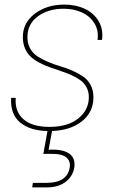

<svg xmlns="http://www.w3.org/2000/svg" viewBox="-20 -567 523 841"><path d="M389.2 -141.1Q389.2 -75.7 339.1 -35.9Q289.1 3.9 208 6.8L192.9 88.9Q254.9 85.4 283.4 106Q312 126.5 305.2 168Q298.3 206.5 266.6 230.2Q234.9 253.9 184.1 253.9H121.1L124 233.9H184.1Q273.4 233.9 285.2 168Q290 140.6 272 123.8Q253.9 106.9 207 106.9H169.9L188 6.8Q110.8 5.4 67.6 -31Q24.4 -67.4 28.8 -138.2H48.8Q44.4 -78.6 82.5 -44.9Q120.6 -11.2 196.8 -11.2Q276.9 -11.2 323 -48.3Q369.1 -85.4 369.1 -141.1Q369.1 -165.5 359.1 -184.3Q349.1 -203.1 332.5 -215.3Q315.9 -227.5 294.2 -237.3Q272.5 -247.1 248.5 -255.1Q224.6 -263.2 200.7 -271.5Q176.8 -279.8 155 -291Q133.3 -302.2 116.7 -316.7Q100.1 -331.1 90.1 -353.5Q80.1 -376 80.1 -404.8Q80.1 -467.3 132.6 -507.1Q185.1 -546.9 262.2 -546.9Q312.5 -546.9 352.1 -528.1Q391.6 -509.3 412.4 -473.6Q433.1 -438 426.8 -392.1H407.2Q413.1 -433.1 393.6 -464.8Q374 -496.6 338.4 -512.7Q302.7 -528.8 258.8 -528.8Q190.9 -528.8 145.5 -495.1Q100.1 -461.4 100.1 -404.8Q100.1 -376 112.5 -354Q125 -332 145.3 -319.3Q165.5 -306.6 191.7 -295.4Q217.8 -284.2 244.6 -276.6Q271.5 -269 297.6 -257.3Q323.7 -245.6 344 -231.9Q364.3 -218.3 376.7 -195.1Q389.2 -171.9 389.2 -141.1Z"/></svg>

Font: SVN-Poppins Thin
Style: Italic
Weight: 100
Italic angle: -10°
Designer: Ninad Kale (Devanagari), Jonny Pinhorn (Latin)
Foundry: Indian Type Foundry
Version: Version 3.002 2017